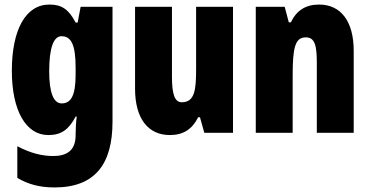

<svg xmlns="http://www.w3.org/2000/svg" viewBox="-20 -583 1622 843"><path d="M197 -563C93 -563 32 -453 32 -272C32 -99 93 10 192 10C249 10 282 -14 312 -71H317C314 -51 312 -17 312 5V11C312 78 273 102 214 102C165 102 115 90 56 59V198C103 226 154 240 219 240C398 240 474 137 474 -49V-553H334L321 -484H312C281 -544 249 -563 197 -563ZM250 -424C294 -424 312 -384 312 -285V-256C312 -168 294 -129 251 -129C215 -129 196 -176 196 -270C196 -375 216 -424 250 -424Z M1003 -553H841V-280C841 -191 836 -134 778 -134C746 -134 735 -172 735 -246V-553H573V-193C573 -64 629 10 726 10C785 10 824 -16 850 -68H858L877 0H1003Z M1381 -563C1322 -563 1282 -537 1257 -485H1248L1230 -553H1103V0H1265V-253C1265 -378 1277 -419 1323 -419C1363 -419 1371 -381 1371 -308V0H1533V-360C1533 -489 1477 -563 1381 -563Z"/></svg>

Font: Noto Sans Telugu ExtraCondensed Black
Style: Regular
Weight: 900
Width: 2
Designer: Jelle Bosma - Monotype Design Team
Foundry: Monotype Imaging Inc.
Version: Version 2.005